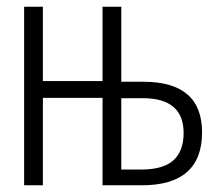

<svg xmlns="http://www.w3.org/2000/svg" viewBox="-20 -553 640 573"><path d="M108 0V-261H286V0H403Q583 0 583 -158Q583 -309 408 -309H342V-533H286V-311H108V-533H52V0ZM342 -260H406Q528 -260 528 -156Q528 -103 498 -75Q468 -47 400 -47H342Z"/></svg>

Font: Noto Sans Mono UI Light
Style: Regular
Weight: 300
Designer: Monotype Design team
Foundry: Monotype Imaging Inc.
Version: 1.000